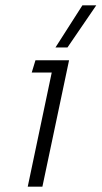

<svg xmlns="http://www.w3.org/2000/svg" viewBox="-20 -700 381 720"><path d="M188 -522 289 -680H341L233 -522ZM84 0 174 -428H99L113 -474H239L139 0Z"/></svg>

Font: Kanit ExtraLight
Style: Italic
Weight: 275
Italic angle: -12°
Designer: Katatrad Team
Foundry: CadsonDemak
Version: Version 2.000; ttfautohint (v1.8.3)